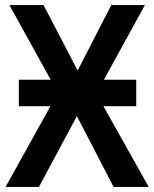

<svg xmlns="http://www.w3.org/2000/svg" viewBox="-20 -734 606 754"><path d="M54 -421H179L17 -714H151L285 -457L417 -714H549L388 -421H515V-317H386L564 0H426L282 -278L133 0H2L178 -317H54Z"/></svg>

Font: Noto Sans SemiCondensed SemiBold
Style: Regular
Weight: 600
Width: 4
Designer: Monotype Design Team
Foundry: Monotype Imaging Inc.
Version: Version 2.013; ttfautohint (v1.8.4.7-5d5b)